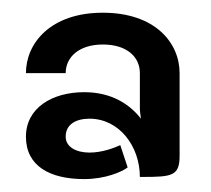

<svg xmlns="http://www.w3.org/2000/svg" viewBox="-20 -695 332 302"><path d="M201.7 -508.3C184.2 -530.8 155.8 -550 112.5 -550C61.7 -550 20.8 -525 20.8 -480C20.8 -433.3 59.2 -413.3 112.5 -413.3C145.8 -413.3 172.5 -425 180.8 -431.7L169.2 -466.7C160 -462.5 140.8 -455 120.8 -455C100.8 -455 83.3 -463.3 83.3 -480C83.3 -499.2 99.2 -508.3 120.8 -508.3C167.5 -508.3 200 -465 200 -416.7H204.2C250.8 -416.7 262.5 -418.3 262.5 -450V-580C262.5 -627.5 224.2 -675 141.7 -675C59.2 -675 20.8 -626.7 20.8 -580H83.3C83.3 -605 104.2 -625 141.7 -625C179.2 -625 200 -605.8 200 -580V-525C200 -520 200.8 -514.2 201.7 -508.3Z"/></svg>

Font: BoonHome
Style: Bold
Weight: 700
Designer: Sungsit Sawaiwan
Foundry: Sungsit Sawaiwan
Version: Version 0.2